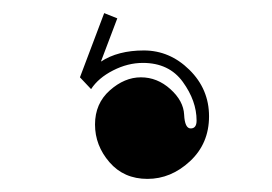

<svg xmlns="http://www.w3.org/2000/svg" viewBox="-20 -24 415 293"><path d="M134 70Q160 53 199.5 53Q239 53 269 82.5Q299 112 299 153.5Q299 195 270 222Q241 249 205 249Q169 249 147 223.5Q125 198 125 166Q125 134 147.5 114Q170 94 195 94Q220 94 240 112Q260 130 261 151Q262 172 271 172Q280 172 280 160Q280 130 259 101Q238 72 198 72Q175 72 152.5 83.5Q130 95 119 112L102 94L139 -4L159 4Z"/></svg>

Font: Elsie Swash Caps Black
Style: Regular
Weight: 900
Designer: Alejandro Inler
Foundry: Alejandro Inler
Version: 1.003